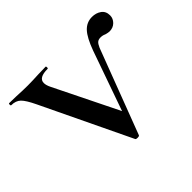

<svg xmlns="http://www.w3.org/2000/svg" viewBox="-130 -630 784 784"><g transform="rotate(-45 262.0 -237.5)"><path d="M536 -430Q536 -412 522.5 -398.5Q509 -385 488 -385Q481 -385 467 -389Q457 -394 444 -394Q433 -394 426 -388.5Q419 -383 412 -367L273 -1Q272 3 262 3Q252 3 251 -1L67 -385Q47 -427 32 -441.5Q17 -456 -9 -456Q-12 -456 -12 -462Q-12 -468 -9 -468L33 -467Q67 -465 96 -465Q121 -465 159 -467L201 -468Q204 -468 204 -462Q204 -456 201 -456Q149 -456 149 -426Q149 -413 158 -395L294 -119L385 -377Q405 -432 426.5 -455Q448 -478 479 -478Q502 -478 519 -466Q536 -454 536 -430Z"/></g></svg>

Font: Cormorant SC SemiBold
Style: Regular
Weight: 600
Designer: Christian Thalmann (Catharsis Fonts)
Version: Version 3.000